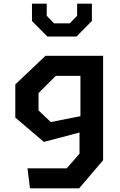

<svg xmlns="http://www.w3.org/2000/svg" viewBox="-20 -834 660 1054"><path d="M144.5 200H414.5L546 45.5V-527.5H229.5L64 -370.5V-188.5L221 -55L416.5 -106.5V9.5L346.5 90H131ZM240 -633.5H400L484.5 -719V-814H403.5V-747.5L363.5 -706H276.5L236.5 -747.5V-814H155.5V-718.5ZM191.5 -228V-323L286 -417.5H421.5V-196L258.5 -164Z"/></svg>

Font: Monaspace Krypton SemiBold
Style: Regular
Weight: 600
Designer: Riley Cran & the Lettermatic Team
Foundry: Lettermatic
Version: Version 1.200 (Monaspace Krypton)